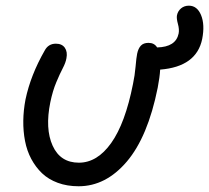

<svg xmlns="http://www.w3.org/2000/svg" viewBox="-20 -646 736 676"><path d="M256.8 9.8Q216.3 9.8 183.3 -2.4Q150.4 -14.6 127.9 -36.1Q105.5 -57.6 90.1 -86.4Q74.7 -115.2 68.1 -149.7Q61.5 -184.1 62 -220.9Q62.5 -257.8 69.8 -295.9Q87.9 -381.8 137.2 -467.8Q149.9 -492.2 176.8 -492.2Q198.2 -492.2 208.3 -477.8Q218.3 -463.4 213.9 -440.9Q211.4 -425.8 201.2 -406.2Q190.9 -386.7 178.2 -356.4Q165.5 -326.2 157.2 -286.1Q138.2 -192.9 165.3 -133.1Q192.4 -73.2 257.8 -73.2Q322.3 -73.2 371.6 -142.6Q420.9 -211.9 448.2 -350.1Q454.6 -379.9 457.3 -411.4Q460 -442.9 462.9 -457Q466.8 -475.6 476.1 -485.4Q485.4 -495.1 502.9 -495.1Q523.4 -495.1 533.2 -479Q599.1 -480.5 608.9 -527.8Q611.8 -542.5 606.4 -561.8Q601.1 -581.1 603 -591.8Q606 -606.9 617.4 -616.5Q628.9 -626 645 -626Q674.3 -626 688 -592.5Q701.7 -559.1 691.9 -508.8Q671.9 -411.1 543.9 -400.9Q542.5 -374.5 535.2 -336.9Q500.5 -164.1 426.5 -77.1Q352.5 9.8 256.8 9.8Z"/></svg>

Font: Shantell Sans Normal
Style: Italic
Weight: 400
Italic angle: -11.31°
Designer: Stephen Nixon, Anya Danilova, Shantell Martin
Foundry: Arrow Type
Version: Version 1.006;[559af2be0]